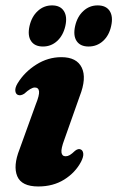

<svg xmlns="http://www.w3.org/2000/svg" viewBox="-20 -680 435 712"><path d="M223.5 -100.5Q231 -100.5 238.8 -105Q246.5 -109.5 258.5 -121Q271 -130.5 280 -125.5Q287.5 -122 288.8 -110.2Q290 -98.5 280.5 -80Q259 -39.5 218 -14Q177 11.5 122 11.5Q60 11.5 44 -26.5Q28 -64.5 52.5 -126.5L112.5 -292.5Q126.5 -327 124.8 -341.2Q123 -355.5 109 -355.5Q95 -355.5 70 -332.5Q56.5 -324 46.5 -328Q38 -331.5 36.8 -343.2Q35.5 -355 45.5 -371.5Q71 -413 114.5 -440.5Q158 -468 207.5 -468Q264.5 -468 283.2 -429.2Q302 -390.5 275.5 -323L218.5 -162Q206 -128.5 208 -114.5Q210 -100.5 223.5 -100.5ZM139.2 -507.5Q108.7 -507.5 95.2 -527.8Q81.6 -548 89.5 -583.5Q97.4 -618.5 120 -639.2Q142.5 -660 173 -660Q203.5 -660 216.8 -639.2Q230.2 -618.5 222.3 -583.5Q214.3 -548.5 192 -528Q169.7 -507.5 139.2 -507.5ZM308.3 -507.5Q277.8 -507.5 264.2 -527.8Q250.7 -548 258.6 -583.5Q266.5 -618.5 289.1 -639.2Q311.6 -660 342.1 -660Q373.4 -660 386.8 -639.2Q400.1 -618.5 392.2 -583.5Q384.7 -548.5 362.1 -528Q339.6 -507.5 308.3 -507.5Z"/></svg>

Font: Fraunces 72pt Soft
Style: Bold Italic
Weight: 700
Italic angle: -16°
Version: Version 1.000;[b76b70a41]